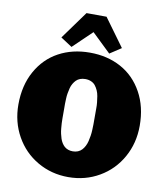

<svg xmlns="http://www.w3.org/2000/svg" viewBox="-110 -1145 1071 1248"><g transform="rotate(10 426.0 -521.0)"><path d="M826.2 -394.5Q826.2 -279.8 773.7 -186Q721.2 -92.3 629.4 -39.1Q537.6 14.2 425.8 14.2Q314 14.2 222.2 -39.1Q130.4 -92.3 77.9 -186Q25.4 -279.8 25.4 -394.5Q25.4 -520.5 77.9 -615Q130.4 -709.5 220.5 -758.3Q310.5 -807.1 425.8 -807.1Q541 -807.1 631.1 -758.3Q721.2 -709.5 773.7 -615Q826.2 -520.5 826.2 -394.5ZM425.8 -155.8Q444.8 -155.8 460 -162.1Q475.1 -168.5 485.6 -179.7Q496.1 -190.9 503.9 -206.1Q511.7 -221.2 516.1 -239Q520.5 -256.8 523.4 -275.9Q526.4 -294.9 527.1 -314.2Q527.8 -333.5 528.3 -352.1Q528.8 -370.6 528.3 -387.2Q528.3 -397 528.3 -401.9Q528.3 -407.2 528.3 -418.9Q527.8 -436.5 528.3 -456.1Q528.8 -475.6 526.6 -496.3Q524.4 -517.1 521.2 -536.6Q518.1 -556.2 510.3 -573.7Q502.4 -591.3 491.9 -604.5Q481.4 -617.7 464.4 -625.2Q447.3 -632.8 425.8 -632.8Q406.7 -632.8 391.4 -627Q376 -621.1 365.7 -610.6Q355.5 -600.1 347.4 -586.2Q339.4 -572.3 335.2 -555.9Q331.1 -539.6 327.9 -521.7Q324.7 -503.9 324.2 -486.1Q323.7 -468.3 323 -451.2Q322.3 -434.1 323.2 -418.9Q323.2 -407.2 323.2 -401.9Q323.2 -397 323.2 -387.2Q323.7 -372.6 323.2 -356.4Q322.8 -340.3 324 -323Q325.2 -305.7 326.7 -288.6Q328.1 -271.5 331.8 -254.9Q335.4 -238.3 340.3 -223.6Q345.2 -209 353 -196.5Q360.8 -184.1 370.8 -175Q380.9 -166 395 -160.9Q409.2 -155.8 425.8 -155.8ZM490.7 -1055.7 624.5 -872.1 549.3 -822.8 424.8 -942.4 300.3 -822.8 225.1 -872.1 358.4 -1056.2Z"/></g></svg>

Font: Bevan
Style: Regular
Weight: 400
Foundry: vernon adams
Version: Version 1.000